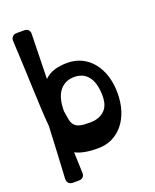

<svg xmlns="http://www.w3.org/2000/svg" viewBox="-183 -963 1002 1238"><g transform="rotate(-20 318.0 -344.5)"><path d="M169 -515Q200 -545 239.5 -556.5Q279 -568 327 -568Q381 -568 425 -546.5Q469 -525 500.5 -486Q532 -447 549 -393Q566 -339 566 -275Q566 -210 549 -156.5Q532 -103 500.5 -64Q469 -25 425 -3.5Q381 18 327 18Q224 18 172 -11L177 132Q178 149 168 160Q158 171 138 171H98Q79 171 68.5 159.5Q58 148 59 130Q65 33 69 -57.5Q73 -148 77 -226Q72 -280 68.5 -350.5Q65 -421 62 -499.5Q59 -578 55.5 -660Q52 -742 48 -819Q47 -837 57.5 -848.5Q68 -860 87 -860H137Q157 -860 167 -849Q177 -838 176 -821ZM338 -467Q275 -467 238 -421.5Q201 -376 201 -282Q206 -246 211 -221.5Q216 -197 229.5 -182Q243 -167 268 -161Q293 -155 338 -156Q377 -157 403 -169.5Q429 -182 444 -201.5Q459 -221 464.5 -246.5Q470 -272 469 -300Q466 -384 432 -425.5Q398 -467 338 -467Z"/></g></svg>

Font: OpenDyslexic3
Style: Bold
Weight: 700
Designer: Abelardo Gonzalez
Version: Version 1.000;PS 001.001;hotconv 1.0.56